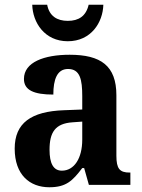

<svg xmlns="http://www.w3.org/2000/svg" viewBox="-20 -780 600 810"><path d="M266 -606C364 -606 414 -685 416 -760H354C343 -712 312 -692 266 -692C221 -692 188 -712 179 -760H116C118 -685 168 -606 266 -606ZM188 10C259 10 286 -17 327 -71H335L355 0H530V-52H527C485 -52 471 -68 471 -123V-378C471 -503 405 -549 274 -549C167 -549 81 -518 81 -447C81 -400 122 -381 205 -381C205 -445 221 -489 267 -489C318 -489 327 -444 327 -374V-318L250 -315C111 -310 42 -261 42 -153C42 -42 106 10 188 10ZM241 -60C205 -60 189 -91 189 -148C189 -221 212 -259 286 -264L327 -267V-191C327 -112 293 -60 241 -60Z"/></svg>

Font: Noto Serif Tamil SemiCondensed
Style: Bold
Weight: 700
Width: 4
Designer: Indian Type Foundry, Tom Grace, and the Monotype Design Team
Foundry: Monotype Imaging Inc.
Version: Version 2.004